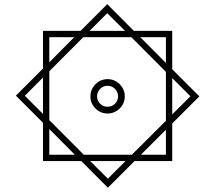

<svg xmlns="http://www.w3.org/2000/svg" viewBox="-20 -734 1012 903"><path d="M362.3 23.4H182.1V-156.7L54.7 -284.2L182.1 -411.6V-588.9H358.9L484.4 -714.4L609.4 -588.9H790V-408.2L917.5 -280.8L790 -153.3V23.4H612.8L487.3 148.9ZM401.4 -588.9H567.9L484.4 -671.9ZM760.3 -438V-559.1H639.6ZM211.9 -440.9 329.1 -559.1H211.9ZM211.9 -398.9V-168.9L374 -6.3H600.1L760.3 -166V-396L597.7 -559.1H371.6ZM182.1 -369.1 96.7 -283.7 182.1 -198.2ZM790 -366.7V-195.8L875.5 -281.2ZM405.3 -280.8Q405.3 -314 429 -337.9Q452.6 -361.8 485.8 -361.8Q519 -361.8 543 -337.9Q566.9 -314 566.9 -280.8Q566.9 -247.6 543 -223.9Q519 -200.2 485.8 -200.2Q452.6 -200.2 429 -223.9Q405.3 -247.6 405.3 -280.8ZM436.5 -280.8Q436.5 -260.3 450.9 -246.1Q465.3 -231.9 485.8 -231.9Q506.3 -231.9 520.8 -246.1Q535.2 -260.3 535.2 -280.8Q535.2 -301.3 520.8 -315.9Q506.3 -330.6 485.8 -330.6Q465.3 -330.6 450.9 -315.9Q436.5 -301.3 436.5 -280.8ZM211.9 -127V-6.3H332ZM642.6 -6.3H760.3V-124ZM570.3 23.4H403.8L487.3 106.4Z"/></svg>

Font: Vazir Light WOL
Style: Light-WOL
Weight: 300
Designer: Saber Rastikerdar
Foundry: Saber Rastikerdar
Version: Version 30.0.0